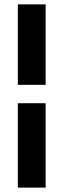

<svg xmlns="http://www.w3.org/2000/svg" viewBox="-20 -731 292 883"><path d="M189.9 -340.8H62V-710.9H189.9ZM62 131.8V-256.3H189.9V131.8Z"/></svg>

Font: RobotoCondensed-Bold
Style: Bold
Weight: 700
Designer: Google
Version: Version 2.001240; 2014